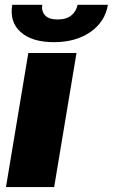

<svg xmlns="http://www.w3.org/2000/svg" viewBox="-20 -761 459 781"><path d="M4.3 0 95.2 -545.5H291.2L200.3 0ZM295.5 -741.5H419Q407.3 -672.2 347.8 -630.9Q288.4 -589.5 199.6 -589.5Q109.7 -589.5 63.9 -630.7Q18.1 -671.9 29.8 -741.5H152Q147.7 -716.6 162.8 -699.2Q177.9 -681.8 214.5 -681.8Q250.4 -681.8 270.6 -698.7Q290.8 -715.6 295.5 -741.5Z"/></svg>

Font: Karasuma Gothic
Style: Italic
Weight: 900
Italic angle: -9.39999°
Designer: Rasmus Andersson / Ryoko Nishizuka
Foundry: Genbu
Version: Version 1.00